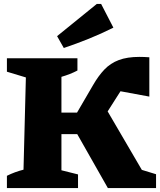

<svg xmlns="http://www.w3.org/2000/svg" viewBox="-20 -952 810 972"><path d="M15 0V-62Q55 -82 99 -93L111 -560L15 -589V-657H372V-595Q336 -576 291 -563V-382H370L451 -521Q478 -568 508.5 -600Q539 -632 581.5 -648Q624 -664 686 -664Q709 -664 736 -662V-463L590 -490Q583 -479 574 -465L525 -388L698 -92L770 -70V0H526L371 -273H291V-90L375 -69V0ZM303 -709 269 -769 470 -932H492L554 -812Q492 -781 430 -756Q368 -731 303 -709Z"/></svg>

Font: Piazzolla SC ExtraBold
Style: Regular
Weight: 800
Designer: Juan Pablo del Peral
Foundry: Huerta Tipografica
Version: Version 1.330